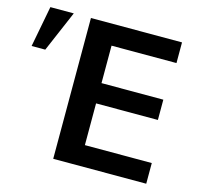

<svg xmlns="http://www.w3.org/2000/svg" viewBox="-289 -837 1000 951"><g transform="rotate(15 210.5 -361.0)"><path d="M530 -616V-722H63V0H540V-106H197V-320H514V-424H197V-616ZM-25 -722H-145L-185 -512H-115Z"/></g></svg>

Font: Perun SemiBold
Style: Regular
Weight: 600
Foundry: Copyright (c) Stefan Peev, Context Ltd, 2016
Version: Version 1.089